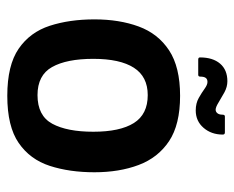

<svg xmlns="http://www.w3.org/2000/svg" viewBox="-80 -572 659 540"><g transform="rotate(90 250.0 -302.5)"><path d="M250 7Q164 7 117.5 -25Q71 -57 53 -112.5Q35 -168 35 -238Q35 -308 55 -362.5Q75 -417 122 -448Q169 -479 250 -479Q331 -479 377.5 -448Q424 -417 444.5 -362.5Q465 -308 465 -238Q465 -168 447 -112.5Q429 -57 382.5 -25Q336 7 250 7ZM248 -78Q306 -78 328.5 -119.5Q351 -161 351 -235Q351 -310 326.5 -349Q302 -388 248 -388Q196 -388 171 -349Q146 -310 146 -235Q146 -160 169 -119Q192 -78 248 -78ZM148 -530Q142 -530 142 -535Q142 -571 159.5 -591.5Q177 -612 209 -612Q225 -612 240.5 -603.5Q256 -595 269 -587Q282 -579 289 -579Q295 -579 299 -584Q303 -589 303 -598Q303 -605 308 -605H353Q359 -605 359 -599Q359 -567 340 -545Q321 -523 291 -523Q271 -523 256 -531.5Q241 -540 230 -548Q219 -556 211 -556Q203 -556 199.5 -551Q196 -546 196 -536Q196 -530 191 -530Z"/></g></svg>

Font: Glory Thin SemiBold
Style: Regular
Weight: 600
Version: Version 1.011